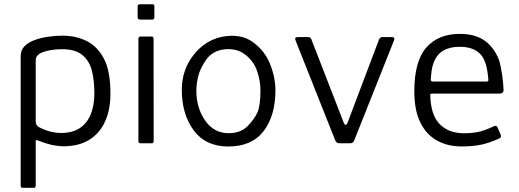

<svg xmlns="http://www.w3.org/2000/svg" viewBox="-20 -670 2428 898"><path d="M266 -48Q318.8 -48.2 352.8 -70.6Q386.8 -93 404.1 -134.8Q421.3 -176.7 421.3 -232.5Q421.3 -293.7 409.8 -339.2Q398.3 -384.8 365.5 -412.3Q332.7 -439.8 271 -439.8Q220.3 -439.8 183.7 -427.2Q147 -414.7 147 -388.3V-103.2Q147.2 -83.7 160.3 -76.5Q211.2 -48.7 266 -48ZM147 -9V198.3Q147 208.5 138.5 208.3H85.8Q76.5 208.3 76.7 198.3V-406.7Q76.7 -434.7 93.5 -452.6Q110.3 -470.5 139.5 -481.7Q168.7 -492.8 204.2 -498Q239.8 -503.2 273.2 -503.2Q333.3 -503.2 383.8 -478.9Q434.2 -454.7 465.3 -397.2Q496.5 -339.7 496.5 -231.3Q496.5 -155.7 470.9 -100.6Q445.3 -45.5 396.7 -15.7Q348 14.2 276 14.2Q257.5 14.2 230.5 9.4Q203.5 4.7 155 -13.8Q147 -17.2 147 -9Z M623.7 -590.2V-639.8Q624.5 -650 633 -650H692.8Q702 -650 702 -640.7V-590.3Q702.2 -578.2 692 -578.3H634.8Q623.7 -578.3 623.7 -590.2ZM627.3 -10.2V-488.8Q627.5 -499 637.3 -499H690Q698.3 -499 698.3 -488.2L698.7 -9.5Q698.7 0 690.2 0H637.3Q627.5 0 627.3 -10.2Z M1047.7 15.2Q941.2 15 885.5 -60.9Q829.8 -136.8 830.3 -252.7Q831.2 -344.3 885.5 -413.2Q939.8 -482.2 1019.8 -498.2Q1105.2 -514 1161.4 -474.1Q1217.7 -434.2 1242.9 -371.2Q1268.2 -308.3 1268.2 -247.7Q1268 -128.2 1212.8 -56.5Q1157.5 15.2 1047.7 15.2ZM1047.7 -47Q1105.3 -47 1137.5 -79.8Q1169.7 -112.5 1183.9 -144Q1198.2 -175.5 1198.2 -248Q1198.2 -291 1182.7 -337.1Q1167.2 -383.2 1127.2 -414.4Q1087.3 -445.7 1027.7 -439Q973 -431.5 944.6 -391.1Q916.2 -350.7 907.2 -313.7Q898.3 -276.7 898.3 -247Q898.3 -165.5 939.2 -106.7Q980 -47.8 1047.7 -47Z M1548 -13.2 1362.8 -479.8Q1355.5 -496.5 1372.3 -496.5H1421.8Q1432.7 -496.3 1436.3 -486L1588.5 -94Q1596.3 -77.5 1604.5 -93.3L1753 -486Q1757.8 -496.5 1768.5 -496.5H1814Q1829 -496.5 1822.3 -479.7L1636.7 -13.2Q1630.8 -0.2 1619.2 0H1565.3Q1554.3 0 1548 -13.2Z M2264.3 -296.2Q2257.7 -380.8 2230.8 -412.3Q2198.2 -451.3 2129.7 -451.2Q2083.7 -451.2 2052.2 -432.7Q2020.7 -414.2 2005.7 -369.7Q1998.3 -349.8 1994.8 -298.7Q1995.3 -288.7 2002.5 -288.7H2255.3Q2264.7 -288.7 2264.3 -296.2ZM1992.3 -223.8Q1995 -136.7 2031.5 -94.8Q2073.7 -47.2 2148.7 -46.8Q2185.7 -46.7 2214.3 -52.5Q2241.3 -57 2291.2 -80Q2302.5 -84.7 2307 -74.2L2322 -39.8Q2327 -27.8 2314.8 -22.2Q2269.2 -1.7 2232.8 6.2Q2191.3 15 2139.7 15Q2071.8 15 2022 -13.7Q1972.2 -42.3 1945 -99.2Q1917.8 -156 1917.8 -242.3Q1917.8 -383.8 1973.9 -447.7Q2030 -511.5 2130.2 -511.5Q2205.5 -511.5 2250.4 -477.2Q2295.3 -442.8 2316.3 -382.5Q2331.8 -319.3 2335.2 -251.8Q2336.5 -232.5 2316.5 -232.3H1999.3Q1991.2 -231.5 1992.3 -223.8Z"/></svg>

Font: Vivano Light
Style: Regular
Weight: 300
Designer: Joe Prince, Josias Burgherr
Version: Version 2.064;September 19, 2022;FontCreator 14.0.0.2877 64-